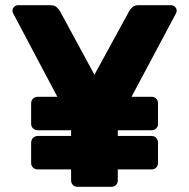

<svg xmlns="http://www.w3.org/2000/svg" viewBox="-20 -720 729 740"><path d="M279 0Q268 0 261 -7Q254 -14 254 -25V-67H126Q115 -67 107.5 -74Q100 -81 100 -92V-170Q100 -181 107.5 -188.5Q115 -196 126 -196H254V-218H126Q115 -218 107.5 -225Q100 -232 100 -243V-322Q100 -333 107.5 -340Q115 -347 126 -347H201L31 -668Q28 -673 28 -679Q28 -687 34.5 -693.5Q41 -700 49 -700H175Q190 -700 198.5 -692Q207 -684 210 -679L344 -432L479 -679Q482 -684 490 -692Q498 -700 514 -700H639Q648 -700 654.5 -693.5Q661 -687 661 -679Q661 -676 660 -673Q659 -670 658 -668L487 -347H564Q575 -347 582 -340Q589 -333 589 -322V-243Q589 -232 582 -225Q575 -218 564 -218H434V-196H564Q575 -196 582 -188.5Q589 -181 589 -170V-92Q589 -81 582 -74Q575 -67 564 -67H434V-25Q434 -14 427 -7Q420 0 409 0Z"/></svg>

Font: Fz Rubik
Style: Bold
Weight: 700
Designer: Hubert and Fischer
Foundry: Hubert and Fischer
Version: Vit hóa bi FontZin.com